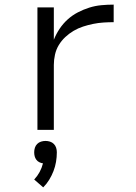

<svg xmlns="http://www.w3.org/2000/svg" viewBox="-20 -562 590 831"><path d="M142 0V-530H213V-390Q223 -415 238 -437.5Q253 -460 273 -478Q293 -496 317 -508.5Q341 -521 366.5 -529Q392 -537 418.5 -539.5Q445 -542 472 -542V-466Q450 -466 427.5 -464.5Q405 -463 383 -458.5Q361 -454 339.5 -447Q318 -440 298.5 -428.5Q279 -417 262.5 -401.5Q246 -386 234.5 -367Q223 -348 218 -325.5Q213 -303 213 -281V0ZM167 249 128 215Q142 200 151.5 182.5Q161 165 166 145Q158 144 150 140Q142 136 137 129Q132 122 130 114Q128 106 128 97Q128 87 131 77.5Q134 68 141 61Q148 54 157.5 51Q167 48 177 48Q187 48 196.5 51Q206 54 213 61Q220 68 223 77.5Q226 87 226 97Q226 118 222.5 138.5Q219 159 211.5 178.5Q204 198 193 216Q182 234 167 249Z"/></svg>

Font: Lode
Style: Regular
Weight: 400
Monospace: yes
Designer: Belleve Invis
Foundry: Belleve Invis
Version: Version 29.2.0; ttfautohint (v1.8.3)